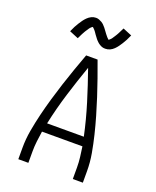

<svg xmlns="http://www.w3.org/2000/svg" viewBox="-174 -1070 947 1169"><g transform="rotate(20 300.0 -485.5)"><path d="M91 0V-74Q91 -131 101 -187.5Q111 -244 124.5 -299.5Q138 -355 154 -410Q170 -465 187.5 -519Q205 -573 224 -627Q243 -681 263 -735H337Q357 -681 376 -627Q395 -573 412.5 -519Q430 -465 446 -410Q462 -355 475.5 -299.5Q489 -244 499 -187.5Q509 -131 509 -74V0H444V-74Q444 -107 440 -140.5Q436 -174 431 -207H169Q164 -174 160 -140.5Q156 -107 156 -74V0ZM419 -265Q397 -368 366 -468.5Q335 -569 300 -668Q265 -569 234 -468.5Q203 -368 181 -265ZM358 -813Q353 -813 348 -813.5Q343 -814 338.5 -815.5Q334 -817 329.5 -819Q325 -821 320.5 -824Q316 -827 312.5 -829.5Q309 -832 305 -836Q301 -840 297.5 -843.5Q294 -847 291 -851Q288 -855 285 -859Q282 -863 279 -867Q276 -871 273 -875Q270 -879 267 -884Q264 -889 260.5 -893Q257 -897 254.5 -900Q252 -903 248 -906.5Q244 -910 242 -912Q240 -911 236 -908Q232 -905 228 -900.5Q224 -896 222.5 -893.5Q221 -891 219 -888Q217 -885 215 -882Q213 -879 210.5 -875.5Q208 -872 205.5 -867.5Q203 -863 200.5 -858.5Q198 -854 195.5 -849.5Q193 -845 190.5 -839.5Q188 -834 185 -828Q182 -822 179 -816L121 -840Q129 -859 137 -874Q145 -889 153 -901.5Q161 -914 168.5 -924.5Q176 -935 187 -946Q198 -957 212 -964Q226 -971 242 -971Q252 -971 261.5 -967.5Q271 -964 279.5 -959Q288 -954 295 -947Q302 -940 308.5 -932Q315 -924 320.5 -916Q326 -908 333 -899Q340 -890 346 -883Q352 -876 358 -871Q360 -872 364 -875Q368 -878 372 -882.5Q376 -887 377.5 -889.5Q379 -892 381 -895Q383 -898 385 -901Q387 -904 389.5 -908Q392 -912 394.5 -916Q397 -920 399.5 -924.5Q402 -929 404.5 -934Q407 -939 409.5 -944Q412 -949 415 -955Q418 -961 421 -967L479 -943Q471 -924 463 -909Q455 -894 447 -881.5Q439 -869 431.5 -858.5Q424 -848 413 -837Q402 -826 388 -819.5Q374 -813 358 -813Z"/></g></svg>

Font: Iosevka Curly Light Extended
Style: Regular
Weight: 300
Width: 7
Monospace: yes
Designer: Belleve Invis
Foundry: Belleve Invis
Version: Version 11.1.0; ttfautohint (v1.8.3)